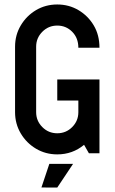

<svg xmlns="http://www.w3.org/2000/svg" viewBox="-20 -681 509 853"><path d="M234.4 -328.1H421.9V0H375L353.5 -37.6Q302.2 4.9 234.4 4.9Q182.6 4.9 140.1 -20.3Q97.7 -45.4 72.3 -88.1Q46.9 -130.9 46.9 -182.6V-473.6Q46.9 -525.4 72.3 -568.1Q97.7 -610.8 140.1 -636Q182.6 -661.1 234.4 -661.1Q286.1 -661.1 328.6 -636Q371.1 -610.8 396.5 -568.1Q421.9 -525.4 421.9 -468.8H328.1Q328.1 -512.2 300.8 -539.8Q273.4 -567.4 234.4 -567.4Q195.3 -567.4 168 -539.8Q140.6 -512.2 140.6 -473.6V-182.6Q140.6 -144 168 -116.5Q195.3 -88.9 234.4 -88.9Q273.4 -88.9 300.8 -116.5Q328.1 -144 328.1 -182.6V-234.4H234.4ZM199.2 46.9H304.7L234.4 152.3L164.1 151.9Z"/></svg>

Font: Lambda
Style: Regular
Weight: 400
Designer: GGBotNet
Version: 0.22